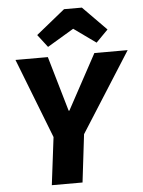

<svg xmlns="http://www.w3.org/2000/svg" viewBox="-62 -992 773 1040"><g transform="rotate(-5 325.0 -472.0)"><path d="M650 -693H469L307 -394H303L216 -693H40L209 -259L177 0H344L375 -260ZM366 -834 486 -748 551 -814 423 -944H326L169 -817L222 -748Z"/></g></svg>

Font: Fira Sans OT
Style: Bold Italic
Weight: 700
Italic angle: -8°
Designer: Carrois Corporate & Edenspiekermann
Foundry: Carrois Corporate GbR & Edenspiekermann AG
Version: Version 2.001